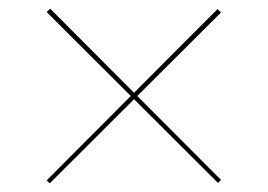

<svg xmlns="http://www.w3.org/2000/svg" viewBox="-20 -557 620 444"><path d="M491 -528 297.5 -335 491 -141 484 -134 290 -327.5 95 -133 88 -140 282.5 -335 88 -529 96 -537 290 -342.5 483 -536Z"/></svg>

Font: Lato Hairline
Style: Regular
Weight: 250
Designer: Lukasz Dziedzic
Foundry: Lukasz Dziedzic
Version: Version 1.104; Western+Polish opensource